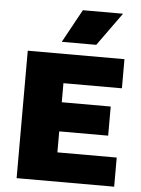

<svg xmlns="http://www.w3.org/2000/svg" viewBox="-56 -849 655 893"><g transform="rotate(5 272.0 -402.5)"><path d="M55.5 0V-595H507V-459H234V-136H511V0ZM172.5 -234V-370H462.5V-234ZM209.5 -650 294.5 -805H482L370.5 -650Z"/></g></svg>

Font: Encode Sans SC SemiCondensed ExtraBold
Style: Regular
Weight: 800
Width: 4
Designer: Multiple Designers
Foundry: Impallari Type
Version: Version 3.002